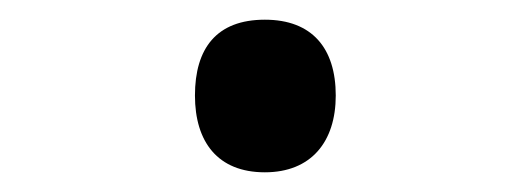

<svg xmlns="http://www.w3.org/2000/svg" viewBox="-20 -437 540 195"><path d="M249 -262C296 -262 321 -293 321 -340C321 -388 297 -417 249 -417C200 -417 178 -388 178 -340C178 -293 201 -262 249 -262Z"/></svg>

Font: Noto Sans Mono ExtraCondensed SemiBold
Style: Regular
Weight: 600
Width: 2
Designer: Monotype Design Team
Foundry: Monotype Imaging Inc.
Version: Version 2.014